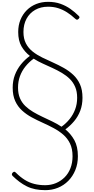

<svg xmlns="http://www.w3.org/2000/svg" viewBox="-20 -1440 1017 2088"><path d="M472 628Q415 628 365 618Q315 608 272.5 587Q230 566 192 537.5Q154 509 117 473Q109 464 109 455.5Q109 447 118 437Q129 427 136 427.5Q143 428 154 439Q200 485 248.5 515.5Q297 546 352.5 560Q408 574 471 574Q534 574 588 551.5Q642 529 683 488Q724 447 746.5 388.5Q769 330 769 259Q769 178 741.5 121Q714 64 667.5 24Q621 -16 563 -47Q505 -78 443.5 -105.5Q382 -133 324 -164.5Q266 -196 219.5 -238.5Q173 -281 145.5 -341Q118 -401 118 -487Q118 -562 142 -625Q166 -688 208 -740Q250 -792 305 -832Q249 -875 213.5 -936.5Q178 -998 178 -1092Q178 -1165 202.5 -1225Q227 -1285 271 -1329Q315 -1373 374 -1396.5Q433 -1420 503 -1420Q578 -1420 638 -1398.5Q698 -1377 746.5 -1342.5Q795 -1308 834 -1269Q845 -1260 844.5 -1252.5Q844 -1245 836 -1236Q825 -1225 817 -1225.5Q809 -1226 796 -1238Q753 -1278 708 -1306.5Q663 -1335 613 -1351Q563 -1367 503 -1367Q423 -1367 362.5 -1332.5Q302 -1298 268.5 -1236Q235 -1174 235 -1092Q235 -1019 262 -967.5Q289 -916 335 -879.5Q381 -843 438.5 -815Q496 -787 556.5 -760Q617 -733 674 -701Q731 -669 777 -626Q823 -583 850 -523Q877 -463 877 -377Q877 -300 853 -236.5Q829 -173 787 -123Q745 -73 691 -33Q751 16 789 85Q827 154 827 259Q827 342 799 410Q771 478 722.5 527Q674 576 610 602Q546 628 472 628ZM649 -62Q699 -98 737 -145Q775 -192 797 -250Q819 -308 819 -377Q819 -445 797.5 -495Q776 -545 739 -581.5Q702 -618 654 -646.5Q606 -675 553 -699.5Q500 -724 446.5 -748Q393 -772 346 -802Q296 -766 257 -717.5Q218 -669 197 -611.5Q176 -554 176 -487Q176 -421 197 -372Q218 -323 255.5 -287Q293 -251 340.5 -223Q388 -195 441 -170Q494 -145 547.5 -119.5Q601 -94 649 -62Z"/></svg>

Font: Playwrite BE WAL ExtraLight
Style: Regular
Weight: 250
Version: Version 1.002